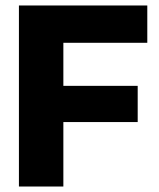

<svg xmlns="http://www.w3.org/2000/svg" viewBox="-20 -680 579 700"><path d="M49 0V-660H211V0ZM130 -235V-367H482V-235ZM130 -524V-660H517V-524Z"/></svg>

Font: Bricolage Grotesque 36pt ExtraBold
Style: Regular
Weight: 800
Designer: Mathieu Triay
Foundry: Atelier Triay
Version: Version 1.000;gftools[0.9.30]